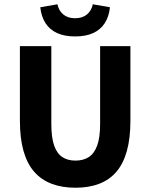

<svg xmlns="http://www.w3.org/2000/svg" viewBox="-20 -868 705 900"><path d="M333.8 12Q270.7 12 221.9 -6.6Q173.1 -25.2 140 -63.2Q107 -101.1 90.1 -160.7Q73.3 -220.3 73.3 -302V-651.8H220.6V-287Q220.6 -223.1 233.9 -185.7Q247.1 -148.2 272.2 -131.7Q297.3 -115.2 333.8 -115.2Q370.4 -115.2 396.1 -131.7Q421.8 -148.2 435.5 -185.7Q449.3 -223.1 449.3 -287V-651.8H591.3V-302Q591.3 -220.3 574.8 -160.7Q558.3 -101.1 525.9 -63.2Q493.6 -25.2 445.2 -6.6Q396.8 12 333.8 12ZM332.1 -697.2Q282.5 -697.2 247.9 -712.9Q213.4 -728.6 193.5 -759.1Q173.6 -789.7 168.8 -834L249.2 -847.9Q255.8 -817.1 277.2 -799.8Q298.6 -782.5 332.1 -782.5Q365.6 -782.5 387 -799.8Q408.4 -817.1 415.1 -847.9L495.4 -834Q490.8 -789.7 470.8 -759.1Q450.9 -728.6 416.4 -712.9Q381.9 -697.2 332.1 -697.2Z"/></svg>

Font: Source Sans 3 Variable
Style: Regular
Weight: 200
Designer: Paul D. Hunt
Foundry: Adobe Systems Incorporated
Version: Version 3.026